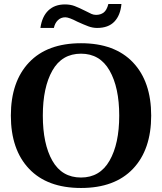

<svg xmlns="http://www.w3.org/2000/svg" viewBox="-20 -925 806 955"><path d="M303 -903Q330 -903 351 -895Q372 -887 402 -872Q425 -860 435.5 -855.5Q446 -851 458 -851Q480 -851 495.5 -862.5Q511 -874 519 -905H584Q579 -849 549 -817.5Q519 -786 463 -786Q441 -786 419.5 -794Q398 -802 365 -817Q323 -839 305 -839Q283 -839 268 -824.5Q253 -810 248 -786H181Q189 -843 220.5 -873Q252 -903 303 -903ZM34 -350Q34 -519 124.5 -614.5Q215 -710 383 -710Q551 -710 641.5 -614.5Q732 -519 732 -350Q732 -181 641.5 -85.5Q551 10 383 10Q215 10 124.5 -85.5Q34 -181 34 -350ZM573 -350Q573 -490 525 -574Q477 -658 383 -658Q288 -658 240.5 -574Q193 -490 193 -350Q193 -209 240.5 -125.5Q288 -42 383 -42Q477 -42 525 -126Q573 -210 573 -350Z"/></svg>

Font: Trirong Bold
Style: Regular
Weight: 700
Designer: Katatrad Team
Foundry: CadsonDemak
Version: Version 1.000